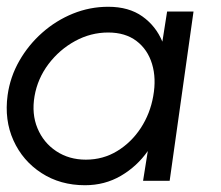

<svg xmlns="http://www.w3.org/2000/svg" viewBox="-27 -534 652 567"><path d="M466.5 -500H544.5L474 0H395.5L409.5 -88Q377.5 -42.5 330 -14.8Q282.5 13 224 13Q151 13 95.5 -23Q40 -59 12.8 -119.2Q-14.5 -179.5 -4.5 -253Q3 -307 30 -354.2Q57 -401.5 97.8 -437.5Q138.5 -473.5 188.5 -493.8Q238.5 -514 292.5 -514Q353.5 -514 393.5 -485.5Q433.5 -457 452.5 -411ZM226.5 -62.5Q277.5 -62.5 319.2 -88Q361 -113.5 388.8 -156Q416.5 -198.5 425.5 -250Q435 -302.5 422 -345.2Q409 -388 376 -413Q343 -438 292.5 -438Q241 -438 194.8 -412.8Q148.5 -387.5 116.2 -344.8Q84 -302 75 -250Q66 -197.5 83.8 -155Q101.5 -112.5 139.2 -87.5Q177 -62.5 226.5 -62.5Z"/></svg>

Font: Urbanist
Style: Italic
Weight: 400
Italic angle: -8°
Designer: Corey Hu
Foundry: Corey Hu
Version: Version 1.330; ttfautohint (v1.8.4.7-5d5b)